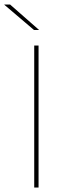

<svg xmlns="http://www.w3.org/2000/svg" viewBox="-60 -844 288 864"><path d="M113.5 0H94V-639H113.5ZM-14.5 -823.5 115.5 -709.5V-709H93L-40.5 -822.5V-823.5Z"/></svg>

Font: Anek Bangla Medium Thin
Style: Regular
Weight: 250
Version: Version 1.003